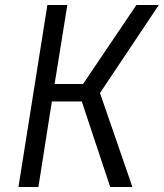

<svg xmlns="http://www.w3.org/2000/svg" viewBox="-20 -750 657 770"><path d="M134 0H54L170 -730H250L199 -413H313L527 -730H617L381 -377L511 0H422L308 -343H188Z"/></svg>

Font: JetBrains Mono Semi Light
Style: Italic
Weight: 350
Italic angle: -9°
Monospace: yes
Designer: Philipp Nurullin, Konstantin Bulenkov
Foundry: JetBrains
Version: 2.002